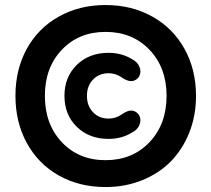

<svg xmlns="http://www.w3.org/2000/svg" viewBox="-20 -736 849 771"><path d="M403.8 15.1Q298.8 15.1 216.3 -31.2Q133.8 -77.6 87.9 -161.4Q42 -245.1 42 -351.1Q42 -457 87.6 -540Q133.3 -623 216.1 -669.4Q298.8 -715.8 403.8 -715.8Q508.8 -715.8 591.8 -669.4Q674.8 -623 720.9 -539.8Q767.1 -456.5 767.1 -351.1Q767.1 -271.5 740 -203.4Q712.9 -135.3 665.3 -87.2Q617.7 -39.1 550 -12Q482.4 15.1 403.8 15.1ZM403.8 -92.8Q511.7 -92.8 580.3 -165Q648.9 -237.3 648.9 -351.1Q648.9 -464.4 580.3 -536.1Q511.7 -607.9 403.8 -607.9Q296.4 -607.9 228.3 -536.1Q160.2 -464.4 160.2 -351.1Q160.2 -237.3 228.3 -165Q296.4 -92.8 403.8 -92.8ZM416 -523.9Q470.2 -523.9 512.2 -497.1Q530.3 -487.8 538.1 -471.7Q545.9 -455.6 543 -440.9Q540 -426.3 528.8 -418Q518.6 -410.2 505.9 -410.2Q490.2 -410.2 467.8 -425.8Q444.3 -441.9 416 -441.9Q377.9 -441.9 353.5 -416.5Q329.1 -391.1 329.1 -351.1Q329.1 -311 353.5 -285.4Q377.9 -259.8 416 -259.8Q444.3 -259.8 467.8 -275.9Q490.7 -292 505.9 -292Q518.6 -292 528.8 -284.2Q540 -275.9 543 -261.2Q545.9 -246.6 538.1 -230.5Q530.3 -214.4 512.2 -205.1Q470.2 -178.2 416 -178.2Q337.9 -178.2 288.3 -226.8Q238.8 -275.4 238.8 -351.1Q238.8 -426.8 288.3 -475.3Q337.9 -523.9 416 -523.9Z"/></svg>

Font: LT Saeada
Style: Bold
Weight: 700
Designer: Daniel Lyons
Foundry: LyonsType
Version: Version 1.001